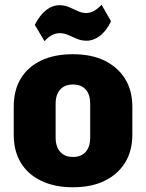

<svg xmlns="http://www.w3.org/2000/svg" viewBox="-20 -780 616 811"><path d="M288 11Q211 11 154.5 -16Q98 -43 68 -92.5Q38 -142 38 -211V-329Q38 -399 68 -448.5Q98 -498 154 -524.5Q210 -551 288 -551Q366 -551 421.5 -524Q477 -497 508 -447.5Q539 -398 539 -329V-211Q539 -142 508 -92.5Q477 -43 421.5 -16Q366 11 288 11ZM288 -117Q323 -117 342 -138.5Q361 -160 361 -199V-341Q361 -381 342 -402Q323 -423 288 -423Q254 -423 234.5 -402Q215 -381 215 -341V-199Q215 -160 234.5 -138.5Q254 -117 288 -117ZM127 -675Q148 -716 174.5 -737Q201 -758 231 -758Q253 -758 271.5 -750Q290 -742 308 -733.5Q326 -725 344 -725Q360 -725 376 -733.5Q392 -742 409 -760L449 -690Q429 -649 402 -628.5Q375 -608 346 -608Q324 -608 305 -616Q286 -624 268.5 -632Q251 -640 232 -640Q216 -640 200 -632Q184 -624 168 -606Z"/></svg>

Font: Pathway Extreme Condensed ExtraBold
Style: Regular
Weight: 800
Width: 3
Version: Version 1.001;gftools[0.9.26]